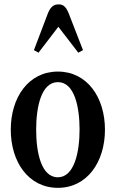

<svg xmlns="http://www.w3.org/2000/svg" viewBox="-20 -870 542 900"><path d="M160.5 -623 253.5 -744.5 347 -623 369 -635 302 -807.5C289.5 -837.5 277.5 -849.5 255 -849.5C231 -849.5 216.5 -837 204.5 -807.5L139 -635ZM251.5 10.5C388.5 10.5 472 -111 472 -262C472 -413.5 388.5 -534.5 251.5 -534.5C113.5 -534.5 30.5 -413.5 30.5 -262C30.5 -111 113.5 10.5 251.5 10.5ZM251 -39C173 -39 149.5 -156 149.5 -262C149.5 -368 173 -485 251.5 -485C329.5 -485 353 -368 353 -262.5C353 -156 328 -39 251 -39Z"/></svg>

Font: Libre Caslon Condensed SemiBold
Style: Regular
Weight: 600
Designer: Pablo Impallari, Rodrigo Fuenzalida, Katja Schimmel, Ertekin Erdin
Foundry: Pablo Impallari, Rodrigo Fuenzalida
Version: Version 2.000;gftools[0.9.33]